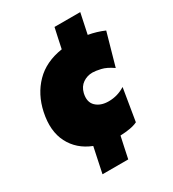

<svg xmlns="http://www.w3.org/2000/svg" viewBox="-185 -730 873 969"><g transform="rotate(-30 251.5 -245.5)"><path d="M124 137Q132 98 139.8 61.8Q147.5 25.5 155 -10Q75 -41.5 38.8 -112Q2.5 -182.5 24 -284Q43.5 -375.5 102.8 -436.2Q162 -497 261 -512Q267 -540.5 273.2 -569.5Q279.5 -598.5 286 -628H436Q423.5 -568 411 -509.5Q459.5 -501 503 -482L450 -294Q413.5 -319.5 383.8 -326.2Q354 -333 336 -333Q305.5 -333 280.5 -316Q255.5 -299 247 -265Q236 -217 262.8 -191.5Q289.5 -166 336 -166Q388 -166 432 -194L401 -6Q382.5 3 356.8 7.5Q331 12 300.5 13Q294 43.5 287.2 74.5Q280.5 105.5 274 137Z"/></g></svg>

Font: Commissioner Black
Style: Italic
Weight: 900
Italic angle: -12°
Designer: Kostas Bartsokas
Foundry: Kostas Bartsokas
Version: Version 1.000; ttfautohint (v1.8.3)